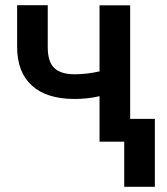

<svg xmlns="http://www.w3.org/2000/svg" viewBox="-20 -549 647 744"><path d="M46.4 0ZM484.4 0H365.7V-176.3Q319.8 -165.5 269 -165.5Q160.6 -165.5 103.5 -217.5Q46.4 -269.5 46.4 -366.7V-528.8H165V-366.7Q165 -309.1 190.7 -285.2Q216.3 -261.2 269 -261.2Q316.9 -261.2 365.7 -272.5V-528.3H484.4ZM580.1 174.8H461.4V-88.4H580.1Z"/></svg>

Font: Roboto Medium
Style: Regular
Weight: 500
Designer: Google
Version: Version 2.134; 2016; ttfautohint (v1.6)